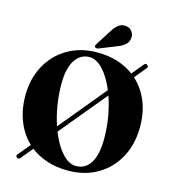

<svg xmlns="http://www.w3.org/2000/svg" viewBox="-132 -1020 1033 1150"><g transform="rotate(15 384.0 -445.0)"><path d="M79.5 18.5Q68 10.5 77 -0.5L140 -76Q88 -125 59.8 -195.8Q31.5 -266.5 31.5 -354Q31.5 -458 75.5 -539.5Q119.5 -621 198.8 -667.8Q278 -714.5 383.5 -714.5Q451.5 -714.5 508.5 -696.5Q565.5 -678.5 610 -645L669.5 -717Q678 -728 689.5 -719.5Q700.5 -711 692.5 -701.5L631.5 -627.5Q685.5 -579 714.8 -508Q744 -437 744 -349.5Q744 -243.5 700.2 -161.2Q656.5 -79 577.2 -32Q498 15 391.5 15Q322 15 263.8 -4Q205.5 -23 160.5 -58L99.5 16Q91 27 79.5 18.5ZM222 -478Q222 -410 232.8 -345.2Q243.5 -280.5 262.5 -224.5L500.5 -512.5Q470.5 -585.5 429.2 -630.5Q388 -675.5 344 -675.5Q287.5 -675.5 254.8 -624.5Q222 -573.5 222 -478ZM554.5 -225Q554.5 -294.5 543 -360.5Q531.5 -426.5 512 -482.5L273.5 -194.5Q303.5 -118 345.5 -71Q387.5 -24 432 -24Q490.5 -24 522.5 -74.8Q554.5 -125.5 554.5 -225ZM424 -857.5Q441 -885.5 461.2 -900.2Q481.5 -915 506.5 -911.5Q532 -908.5 545.2 -889.2Q558.5 -870 555.5 -850.5Q552.5 -822.5 532.8 -806.5Q513 -790.5 484 -780L380.5 -738.5Q375.5 -737 369.2 -737.2Q363 -737.5 360 -741.5Q354.5 -748 362.5 -760.5Z"/></g></svg>

Font: Fraunces 72pt S000
Style: Bold
Weight: 700
Version: Version 1.000; ttfautohint (v1.8.3)